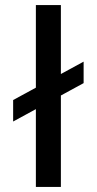

<svg xmlns="http://www.w3.org/2000/svg" viewBox="-20 -740 383 760"><path d="M32 -259 122 -308V0H221V-362L311 -411V-496L221 -447V-720H122V-393L32 -344Z"/></svg>

Font: Fixel Display Medium
Style: Regular
Weight: 500
Designer: AlfaBravo + MacPaw
Foundry: Kyrylo Tkachov, Marchela Mozhyna, Serhii Makarenko, Maria Weinstein, Zakhar Kryvoshyya
Version: Version 1.211